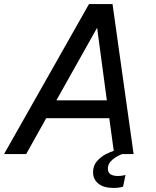

<svg xmlns="http://www.w3.org/2000/svg" viewBox="-46 -760 770 947"><path d="M-26 0 393 -740H509L613 0H556Q556 0 545.5 4.5Q535 9 521 18Q507 27 496.5 40.5Q486 54 486 72Q486 108 536 108Q550 108 561.5 105.5Q573 103 573 103L561 161Q561 161 548 164Q535 167 514 167Q465 167 439 145.5Q413 124 413 90Q413 56 433 34Q453 12 477 0Q501 -12 515 -16L493 -177H182L83 0ZM232 -265H481L433 -623Z"/></svg>

Font: Be Vietnam Pro
Style: Italic
Weight: 400
Italic angle: -12°
Designer: Lam Bao, Tony Le, Vietanh Nguyen
Foundry: Yellow Type Foundry
Version: Version 1.002; ttfautohint (v1.8.3)